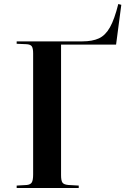

<svg xmlns="http://www.w3.org/2000/svg" viewBox="-20 -936 624 956"><path d="M63 0V-12L114 -15Q132 -17 138.5 -28Q145 -39 145 -68V-670Q145 -695 138.5 -705Q132 -715 111 -716L63 -718V-730H390Q440 -730 472.5 -745Q505 -760 527.5 -800Q550 -840 569 -916L584 -912L558 -714H284V-64Q284 -38 290.5 -27.5Q297 -17 320 -15L372 -12V0Z"/></svg>

Font: Literata 72pt SemiBold
Style: Regular
Weight: 600
Designer: Latin by Veronika Burian and Jose Scaglione. Greek by Irene Vlachou. Cyrillic by Vera Evstafieva.
Foundry: TypeTogether
Version: Version 3.002